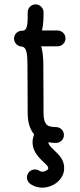

<svg xmlns="http://www.w3.org/2000/svg" viewBox="-20 -653 370 887"><path d="M246.1 -512.2H173.8C180.2 -537.6 181.2 -567.9 181.2 -596.2C181.2 -616.2 164.6 -632.8 144.5 -632.8C124.5 -632.8 107.9 -616.2 107.9 -596.2C108.4 -545.4 107.4 -512.7 85.4 -511.2H85H84.5C64.9 -512.7 44.9 -497.6 44.9 -474.6C44.9 -455.6 60.1 -439.5 78.6 -438C105 -436 106.4 -401.4 106.9 -348.6L107.9 -130.9C107.9 -94.7 115.2 -61 135.3 -35.2L137.7 -32.2C123.5 3.4 130.9 36.6 151.4 63.5C179.7 100.1 203.1 108.9 203.1 125C203.1 132.3 178.2 147.5 162.1 136.2C155.8 131.8 148.9 129.9 141.1 129.9C121.1 129.9 104.5 146.5 104.5 166.5C104.5 179.2 110.4 189.9 120.1 196.8C184.1 241.2 276.4 192.9 276.4 125C276.4 69.8 234.9 51.8 209 18.6C205.1 13.2 203.6 8.8 203.6 3.9C214.8 6.3 226.1 7.3 238.8 7.3C258.8 7.3 275.4 -9.3 275.4 -29.3C275.4 -49.3 258.8 -65.9 238.8 -65.9C212.9 -65.9 199.7 -71.3 192.9 -80.1C185.5 -89.4 181.2 -106.9 181.2 -130.9L180.2 -349.6C180.2 -380.9 178.2 -412.1 170.4 -439H246.1C266.1 -439 282.7 -455.6 282.7 -475.6C282.7 -495.6 266.1 -512.2 246.1 -512.2Z"/></svg>

Font: Velvelyne
Style: Regular
Weight: 400
Designer: Manon Van der Borght et Mariel Nils
Foundry: Velvetyne
Version: Version 1.070;Glyphs 3.3.1 (3343)